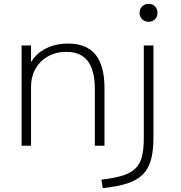

<svg xmlns="http://www.w3.org/2000/svg" viewBox="-20 -756 938 996"><path d="M92 0V-520H141V-436H143Q169 -480 219.5 -505Q270 -530 334 -530Q429 -530 475.5 -472.5Q522 -415 522 -300V0H472V-293Q472 -391 435.5 -439Q399 -487 324 -487Q270 -487 228.5 -463.5Q187 -440 164 -399Q141 -358 141 -303V0ZM506 176Q573 168 615.5 155Q658 142 682.5 118Q707 94 716.5 55.5Q726 17 726 -41V-520H776V-41Q776 27 763 73.5Q750 120 720.5 149.5Q691 179 640 195.5Q589 212 513 220ZM751 -643Q731 -643 717.5 -656Q704 -669 704 -689Q704 -710 717.5 -723Q731 -736 751 -736Q771 -736 784 -723Q797 -710 797 -689Q797 -669 784 -656Q771 -643 751 -643Z"/></svg>

Font: M PLUS 2 Light
Style: Regular
Weight: 300
Designer: Coji Morishita
Foundry: UNDERFOREST DESIGN
Version: Version 1.001